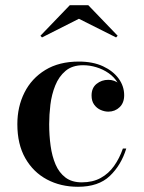

<svg xmlns="http://www.w3.org/2000/svg" viewBox="-20 -706 553 736"><path d="M279 10Q212.5 10 160 -18Q107.5 -46 77 -99.5Q46.5 -153 46.5 -230Q46.5 -297 73.8 -351.2Q101 -405.5 153.8 -437.8Q206.5 -470 282.5 -470Q336 -470 374.8 -452Q413.5 -434 434.8 -404.8Q456 -375.5 456 -341Q456 -311.5 438.2 -294.8Q420.5 -278 395 -278Q381 -278 366 -284.5Q351 -291 341 -304.8Q331 -318.5 331 -340Q331 -369 350.2 -384.5Q369.5 -400 395 -400Q419 -400 437 -385Q455 -370 455 -341H443.5Q443.5 -368 430.8 -389.2Q418 -410.5 396.5 -425.5Q375 -440.5 349.5 -448.2Q324 -456 298.5 -456Q257 -456 231.2 -434.2Q205.5 -412.5 191.8 -378.2Q178 -344 173.2 -304.8Q168.5 -265.5 168.5 -230Q168.5 -187 174 -147Q179.5 -107 193 -75.5Q206.5 -44 231 -25.5Q255.5 -7 293.5 -7Q335.5 -7 366 -23.8Q396.5 -40.5 417.2 -69.8Q438 -99 451 -136.5H464Q444.5 -73 401 -31.5Q357.5 10 279 10ZM141 -562.5 135 -569 247.5 -686H318.5L431 -569L425 -562.5L282.5 -634Z"/></svg>

Font: Bodoni Moda 18pt Medium
Style: Regular
Weight: 500
Designer: Owen Earl
Foundry: indestructible type
Version: Version 2.004